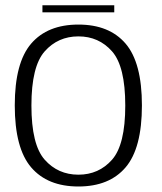

<svg xmlns="http://www.w3.org/2000/svg" viewBox="-20 -690 602 715"><path d="M272 4.5Q387 4.5 447.8 -66.8Q508.5 -138 508.5 -297.5Q508.5 -456.5 447.8 -527.5Q387 -598.5 272 -598.5Q157 -598.5 96 -527.5Q35 -456.5 35 -297.5Q35 -138 96 -66.8Q157 4.5 272 4.5ZM272 -39.5Q196 -39.5 146.5 -95.2Q97 -151 97 -297Q97 -443 146.5 -498.8Q196 -554.5 272 -554.5Q348 -554.5 397.2 -498.8Q446.5 -443 446.5 -297Q446.5 -151 397.2 -95.2Q348 -39.5 272 -39.5ZM138 -644H405.5V-670.5H138Z"/></svg>

Font: Anybody Light
Style: Regular
Weight: 300
Designer: Tyler Finck
Foundry: Etcetera Type Company
Version: Version 1.111; ttfautohint (v1.8.4)